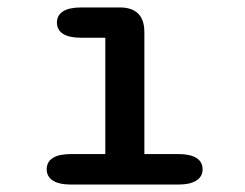

<svg xmlns="http://www.w3.org/2000/svg" viewBox="-20 -496 659 516"><path d="M171.5 0Q138.5 0 122 -10.8Q105.5 -21.5 105.5 -41Q105.5 -61 122 -71.5Q138.5 -82 171.5 -82H263V-394.5H198.5Q166 -394.5 149.5 -405Q133 -415.5 133 -435.5Q133 -455 149.5 -465.5Q166 -476 198.5 -476H301.5Q368 -476 368 -409.5V-82H458.5Q491 -82 507.8 -71.5Q524.5 -61 524.5 -41Q524.5 -21.5 507.8 -10.8Q491 0 458.5 0Z"/></svg>

Font: Sono ExtraLight Monospace Medium
Style: Regular
Weight: 500
Version: Version 2.112